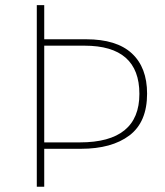

<svg xmlns="http://www.w3.org/2000/svg" viewBox="-20 -711 629 731"><path d="M120.1 0V-691.4H148.4V-561.5H307.6Q423.8 -561.5 481.9 -507.8Q540 -454.1 540 -354.5Q540 -246.1 472.7 -195.3Q405.3 -144.5 288.1 -144.5H148.4V0ZM148.4 -168.9H284.2Q510.7 -168.9 510.7 -353.5Q510.7 -537.1 301.8 -537.1H148.4Z"/></svg>

Font: Gothic A1 Thin
Style: Regular
Weight: 250
Designer: HanYang I&C Co.,Ltd.
Foundry: HanYang I&C Co.,Ltd.
Version: Version 2.50